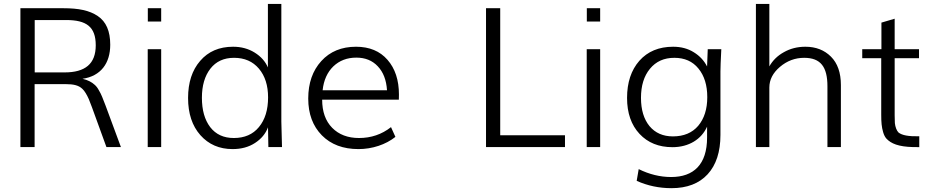

<svg xmlns="http://www.w3.org/2000/svg" viewBox="-20 -753 4793 983"><path d="M157.7 -650.4H305.2H318.4C422.4 -650.4 470.2 -616.2 470.2 -521C470.2 -425.8 416 -382.3 310.5 -382.3H157.7ZM157.2 0V-322.3H315.4C357.9 -322.3 382.8 -315.9 401.4 -298.3C413.1 -288.1 425.3 -266.6 434.6 -245.6C439 -235.4 444.3 -221.2 450.7 -204.1L524.9 0H599.1L520.5 -212.4L502.9 -257.3C498.5 -268.6 492.7 -279.8 485.8 -291.5C479.5 -303.2 472.2 -312.5 464.8 -318.8C450.7 -332 430.2 -343.3 402.3 -349.6C496.6 -363.3 544.4 -429.7 544.4 -523.9C544.4 -593.8 523.4 -642.1 480.5 -670.9C438 -699.7 382.8 -710.9 304.2 -710.9H84.5V0Z M805.2 -642.6V-710.9H736.8V-642.6ZM805.2 0V-501H736.3V0Z M1177.2 -46.4C1125 -46.4 1085 -64.9 1056.2 -102.1C1027.8 -139.6 1013.7 -189.5 1013.7 -252.4C1013.7 -314.5 1028.3 -364.3 1057.1 -401.4C1085.9 -438.5 1126.5 -457 1178.2 -457C1231.9 -457 1274.4 -438.5 1305.7 -401.4C1336.9 -364.3 1352.5 -315.4 1352.5 -254.4C1352.5 -190.9 1336.9 -140.1 1305.7 -102.5C1274.9 -64.9 1231.9 -46.4 1177.2 -46.4ZM1170.9 10.3C1215.3 10.3 1253.4 0 1285.6 -21C1317.9 -42 1339.8 -68.4 1352.1 -101.1L1354 0H1423.8C1421.9 -64.5 1420.9 -107.9 1420.4 -130.4V-732.9H1351.6V-407.7C1338.4 -438.5 1315.9 -463.9 1283.7 -483.9C1251.5 -503.9 1214.8 -513.7 1173.3 -513.7C1102.5 -513.7 1046.4 -489.7 1004.9 -441.4C963.4 -393.6 942.9 -330.1 942.9 -251.5C942.9 -171.9 963.9 -108.4 1005.9 -61C1047.9 -13.7 1103 10.3 1170.9 10.3Z M1631.8 -291C1637.2 -342.3 1655.8 -383.3 1686.5 -413.1C1717.8 -442.9 1756.8 -458 1804.2 -458C1849.6 -458 1886.2 -443.4 1914.1 -413.6C1942.4 -383.8 1958 -343.3 1961.4 -291ZM1815.4 10.3C1885.7 10.3 1955.1 -12.7 2004.4 -52.2L1981.9 -102.1C1934.6 -64.9 1879.9 -46.4 1817.9 -46.4C1760.7 -46.4 1714.8 -64 1680.7 -98.6C1646.5 -133.3 1629.4 -181.6 1629.4 -242.7H2022C2022.5 -246.1 2022.5 -254.9 2022.5 -269C2022.5 -342.8 2002.9 -402.3 1963.9 -446.8C1925.3 -491.2 1871.6 -513.7 1802.7 -513.7C1729 -513.7 1669.4 -489.3 1625 -440.4C1580.6 -391.6 1558.1 -327.6 1558.1 -248.5C1558.1 -169.9 1581.5 -107.4 1627.9 -60.1C1674.3 -13.2 1736.8 10.3 1815.4 10.3Z M2872.6 0V-60.5H2541V-710.9H2468.3V0Z M3052.7 -642.6V-710.9H2984.4V-642.6ZM3052.7 0V-501H2983.9V0Z M3425.3 -54.7C3374.5 -54.7 3334.5 -72.3 3305.2 -107.4C3276.4 -142.6 3261.7 -190.9 3261.7 -252C3261.7 -314 3276.9 -363.8 3307.6 -400.9C3338.4 -438.5 3379.9 -457 3432.6 -457C3484.9 -457 3525.9 -439 3555.7 -402.3C3585.9 -365.7 3601.1 -316.9 3601.1 -255.4C3601.1 -194.3 3585.4 -145.5 3554.7 -108.9C3523.9 -72.8 3480.5 -54.7 3425.3 -54.7ZM3418 210.4C3497.6 210.4 3559.6 186.5 3603 139.2C3646.5 91.8 3668.5 24.4 3668.5 -62V-387.2C3668.5 -405.3 3669.9 -443.4 3672.9 -501H3603.5L3600.1 -412.6C3585 -442.4 3562.5 -466.8 3532.2 -485.4C3502 -504.4 3466.8 -513.7 3426.3 -513.7C3353.5 -513.7 3295.9 -489.7 3253.4 -441.9C3211.4 -394 3190.4 -330.6 3190.4 -251.5C3190.4 -174.3 3211.9 -112.8 3254.4 -67.4C3296.9 -22 3353 0.5 3422.9 0.5C3506.8 0.5 3571.3 -40 3600.1 -104.5V-48.8C3600.1 89.4 3531.2 153.3 3416 153.3C3359.9 153.3 3304.2 139.6 3250 112.8L3239.7 172.9C3294.9 197.8 3354.5 210.4 3418 210.4Z M3918.9 0V-305.2C3918.9 -344.7 3937 -379.9 3973.1 -410.6C4009.3 -441.4 4050.8 -457 4097.2 -457C4181.6 -457 4216.3 -410.6 4216.3 -311V0H4285.2V-317.4C4285.2 -380.9 4268.1 -429.2 4234.4 -462.9C4200.7 -496.6 4157.2 -513.7 4103.5 -513.7C4062.5 -513.7 4025.9 -504.4 3993.2 -485.8C3960.4 -467.8 3936 -443.4 3918.9 -413.1V-732.9H3850.1V0Z M4686.5 -55.2C4629.4 -54.2 4599.1 -60.5 4580.6 -74.2C4570.8 -83.5 4563.5 -103 4561.5 -123C4561 -133.3 4560.5 -146.5 4560.5 -163.1V-455.1H4685.1V-501H4560.5V-657.2L4492.7 -637.2V-501H4394.5V-455.1H4491.7V-166C4491.7 -126.5 4493.7 -103 4501.5 -76.2C4505.4 -63 4510.7 -51.8 4518.1 -43.5C4542 -17.6 4580.1 -2 4654.3 0H4669.9C4679.2 0.5 4685.1 0.5 4686.5 0.5Z"/></svg>

Font: Ride Light
Style: Regular
Weight: 300
Version: Version 3.000